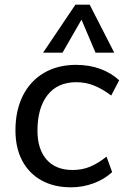

<svg xmlns="http://www.w3.org/2000/svg" viewBox="-20 -793 537 820"><path d="M283 7Q210 7 156.5 -23Q103 -53 74.5 -107.5Q46 -162 46 -236Q46 -321 77.5 -384Q109 -447 167.5 -481.5Q226 -516 305 -516Q362 -516 409 -498.5Q456 -481 489 -450L455 -385Q418 -413 382 -427.5Q346 -442 306 -442Q226 -442 183 -387Q140 -332 140 -235Q140 -156 179 -111.5Q218 -67 290 -67Q331 -67 364.5 -81Q398 -95 435 -124L459 -58Q427 -28 380.5 -10.5Q334 7 283 7ZM247 -568H164L302 -773H363L468 -568H388L328 -709Z"/></svg>

Font: Muli Medium
Style: Italic
Weight: 500
Italic angle: -4.541°
Designer: Vernon Adams
Foundry: Vernon Adams
Version: Version 2.100; ttfautohint (v1.8.1.43-b0c9)